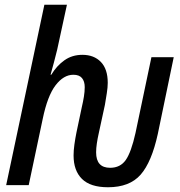

<svg xmlns="http://www.w3.org/2000/svg" viewBox="-20 -780 759 809"><path d="M435 9Q361 9 325.5 -26Q290 -61 290 -125Q290 -146 293.5 -171Q297 -196 302 -221L325 -330Q330 -351 333.5 -372.5Q337 -394 337 -413Q337 -437 325.5 -451Q314 -465 289 -465Q248 -465 214 -420.5Q180 -376 160 -279L101 0H6L167 -760H262L221 -571Q215 -546 207.5 -518Q200 -490 193 -465H196Q219 -503 251.5 -526Q284 -549 327 -549Q376 -549 405 -519Q434 -489 434 -431Q434 -412 430 -387Q426 -362 422 -338L396 -218Q391 -196 388 -175.5Q385 -155 385 -138Q385 -73 444 -73Q487 -73 510 -106Q533 -139 551 -220L618 -539H712L645 -216Q619 -97 572.5 -44Q526 9 435 9Z"/></svg>

Font: Noto Sans Condensed Medium
Style: Italic
Weight: 500
Width: 3
Italic angle: -12°
Designer: Monotype Design Team
Foundry: Monotype Imaging Inc.
Version: Version 2.013; ttfautohint (v1.8.4.7-5d5b)